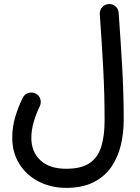

<svg xmlns="http://www.w3.org/2000/svg" viewBox="-20 -657 678 933"><path d="M39.6 12.7Q39.6 -42 54.9 -91.8Q70.3 -141.6 90.8 -182.1Q99.1 -199.2 117.7 -205.1Q136.2 -210.9 152.8 -202.6Q169.9 -194.8 175.8 -176.3Q181.6 -157.7 173.3 -140.6Q157.2 -108.4 144.8 -67.4Q132.3 -26.4 132.3 12.7Q132.3 81.1 176.5 122.1Q220.7 163.1 301.8 163.1Q375 163.1 415.5 135.5Q456.1 107.9 472.2 55.2Q488.3 2.4 488.3 -72.3Q488.3 -197.8 481.7 -321.8Q475.1 -445.8 464.8 -588.4Q463.9 -607.4 476.3 -621.8Q488.8 -636.2 507.8 -637.2Q526.9 -638.7 541.3 -626.2Q555.7 -613.8 556.6 -594.7Q566.9 -452.1 574 -326.4Q581.1 -200.7 581.1 -72.3Q581.1 -9.3 566.9 49.6Q552.7 108.4 520.5 154.8Q488.3 201.2 434.6 228.5Q380.9 255.9 301.8 255.9Q227.5 255.9 168.2 225.3Q108.9 194.8 74.2 139.9Q39.6 85 39.6 12.7Z"/></svg>

Font: Mikhak-DS2-FD Medium
Style: Regular
Weight: 500
Designer: Amin Abedi
Version: Version 3.4